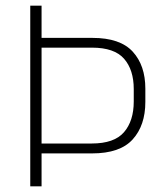

<svg xmlns="http://www.w3.org/2000/svg" viewBox="-20 -659 584 679"><path d="M111.5 -116.5V-151.5H304.5Q384 -151.5 418.5 -191.5Q453 -231.5 453 -300V-344Q453 -412 418.8 -451.2Q384.5 -490.5 305.5 -490.5H111V-525H307Q405 -525 449.5 -476.2Q494 -427.5 494 -345.5V-298.5Q494 -215.5 449.2 -166Q404.5 -116.5 305.5 -116.5ZM87 0V-639H127V-516V-500.5V-140V-128V0Z"/></svg>

Font: Anek Bangla ExtraLight
Style: Regular
Weight: 250
Designer: Sulekha Rajkumar (Bangla), Yesha Goshar (Latin)
Foundry: Ek Type
Version: Version 1.003